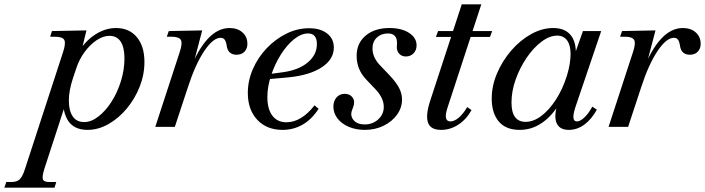

<svg xmlns="http://www.w3.org/2000/svg" viewBox="-157 -584 3246 884"><path d="M-137 280 -128 254H-104Q-79 254 -66 241.5Q-53 229 -42 194L133 -343Q147 -385 139 -400Q131 -415 95 -415H74L82 -441L241 -444L214 -333L194 -327Q229 -390 277.5 -422.5Q326 -455 377 -455Q438 -455 473 -413Q508 -371 508 -299Q508 -240 486 -184.5Q464 -129 426.5 -84Q389 -39 342 -12.5Q295 14 246 14Q180 14 153 -34Q126 -82 138 -156L152 -128L47 194Q36 230 40.5 242Q45 254 71 254H102L94 280ZM231 -22Q263 -22 296 -47.5Q329 -73 356 -115Q383 -157 399.5 -209.5Q416 -262 416 -315Q416 -366 398.5 -392.5Q381 -419 347 -419Q318 -419 288 -399Q258 -379 232.5 -344.5Q207 -310 193 -266L178 -221Q160 -166 160 -120.5Q160 -75 177.5 -48.5Q195 -22 231 -22Z M558 0 670 -343Q684 -384 676 -399.5Q668 -415 632 -415H611L620 -441L774 -444L727 -265L717 -261Q754 -356 800 -405.5Q846 -455 900 -455Q936 -455 958.5 -435.5Q981 -416 982 -385Q983 -362 969.5 -347Q956 -332 932 -332Q913 -332 901 -342.5Q889 -353 886 -378Q883 -395 876.5 -402.5Q870 -410 859 -410Q824 -410 783 -348.5Q742 -287 708 -182L648 0Z M1144 14Q1071 14 1027.5 -32.5Q984 -79 984 -156Q984 -213 1007.5 -266.5Q1031 -320 1071 -362Q1111 -404 1161.5 -429Q1212 -454 1266 -454Q1318 -454 1349 -430Q1380 -406 1380 -365Q1380 -311 1325 -274.5Q1270 -238 1173 -228L1073 -219L1076 -242L1149 -252Q1219 -262 1260.5 -297Q1302 -332 1302 -381Q1302 -430 1261 -430Q1230 -430 1197 -403.5Q1164 -377 1136.5 -333.5Q1109 -290 1091.5 -238Q1074 -186 1074 -137Q1074 -82 1097 -51.5Q1120 -21 1162 -21Q1196 -21 1229 -41Q1262 -61 1291 -99L1310 -83Q1278 -34 1236 -10Q1194 14 1144 14Z M1523 14Q1482 14 1449 0Q1416 -14 1397 -38.5Q1378 -63 1378 -93Q1378 -119 1392.5 -135.5Q1407 -152 1430 -152Q1455 -152 1467 -134Q1479 -116 1469 -91L1464 -77Q1454 -51 1471 -31Q1488 -11 1522 -11Q1559 -11 1584.5 -34.5Q1610 -58 1610 -92Q1610 -134 1569 -176L1529 -218Q1485 -264 1485 -327Q1485 -385 1526.5 -420Q1568 -455 1636 -455Q1692 -455 1726.5 -432.5Q1761 -410 1761 -375Q1761 -353 1747 -338.5Q1733 -324 1712 -324Q1693 -324 1681.5 -336Q1670 -348 1670 -367L1671 -386Q1671 -430 1629 -430Q1598 -430 1578 -411Q1558 -392 1558 -361Q1558 -319 1594 -282L1637 -237Q1667 -205 1680.5 -179Q1694 -153 1694 -126Q1694 -88 1671 -56Q1648 -24 1609 -5Q1570 14 1523 14Z M1874 14Q1826 14 1814 -18.5Q1802 -51 1822 -115L1969 -564H2059L1903 -87Q1883 -25 1917 -25Q1935 -25 1955.5 -42.5Q1976 -60 1994 -91L2014 -77Q1990 -34 1953 -10Q1916 14 1874 14ZM1850 -414 1860 -441H1947L1937 -414ZM1981 -414 1992 -441H2109L2099 -414Z M2236 14Q2172 14 2139.5 -24.5Q2107 -63 2107 -130Q2107 -189 2131.5 -246.5Q2156 -304 2197 -351.5Q2238 -399 2288.5 -427Q2339 -455 2390 -455Q2447 -455 2473.5 -418.5Q2500 -382 2493 -313L2481 -311L2527 -441H2611L2492 -90Q2471 -25 2499 -25Q2515 -25 2534.5 -44Q2554 -63 2570 -93L2591 -79Q2566 -34 2533 -10Q2500 14 2462 14Q2416 14 2404 -22Q2392 -58 2416 -124L2421 -111Q2385 -50 2338 -18Q2291 14 2236 14ZM2263 -23Q2299 -23 2335 -50Q2371 -77 2402 -124.5Q2433 -172 2453 -235Q2462 -264 2466 -289.5Q2470 -315 2470 -336Q2470 -376 2454 -398Q2438 -420 2408 -420Q2373 -420 2335.5 -391.5Q2298 -363 2267 -317Q2236 -271 2217 -217.5Q2198 -164 2198 -112Q2198 -23 2263 -23Z M2645 0 2757 -343Q2771 -384 2763 -399.5Q2755 -415 2719 -415H2698L2707 -441L2861 -444L2814 -265L2804 -261Q2841 -356 2887 -405.5Q2933 -455 2987 -455Q3023 -455 3045.5 -435.5Q3068 -416 3069 -385Q3070 -362 3056.5 -347Q3043 -332 3019 -332Q3000 -332 2988 -342.5Q2976 -353 2973 -378Q2970 -395 2963.5 -402.5Q2957 -410 2946 -410Q2911 -410 2870 -348.5Q2829 -287 2795 -182L2735 0Z"/></svg>

Font: Baskervville Medium
Style: Italic
Weight: 500
Italic angle: -18°
Version: Version 1.100